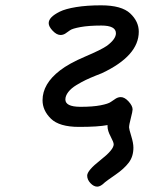

<svg xmlns="http://www.w3.org/2000/svg" viewBox="-20 -468 565 714"><path d="M138.2 -95.2Q138.2 -156.2 203.1 -206.1Q236.3 -231.9 296.6 -257.6Q356.9 -283.2 377.9 -297.9Q411.1 -322.8 411.1 -344.2Q411.1 -373 356.9 -373Q310.1 -373 279.5 -367.4Q249 -361.8 240.5 -355.5Q231.9 -349.1 223.4 -343.5Q214.8 -337.9 205.1 -337.9Q190.9 -337.9 176 -353.5Q161.1 -369.1 161.1 -381.8Q161.1 -393.1 171.1 -403.6Q181.2 -414.1 202.1 -424.6Q223.1 -435.1 263.2 -441.7Q303.2 -448.2 356 -448.2Q432.1 -448.2 464.1 -418.2Q496.1 -388.2 496.1 -350.1Q496.1 -260.3 358.9 -195.8Q356 -194.8 335.4 -186.5Q314.9 -178.2 299.1 -170.7Q283.2 -163.1 264.2 -151.6Q245.1 -140.1 234.1 -126Q223.1 -111.8 223.1 -98.1Q223.1 -71.3 277.8 -70.8H280.8Q324.7 -70.8 353.8 -76.4Q382.8 -82 392.3 -89.1Q401.9 -96.2 410.9 -101.6Q419.9 -106.9 429.2 -106.9Q443.4 -106.9 458.3 -90.6Q473.1 -74.2 473.1 -61Q473.1 -54.2 466.6 -29.1Q460 -3.9 460 5.9Q460 11.7 468 37.8Q476.1 64 476.1 81.1Q476.1 114.3 458.5 137.2Q440.9 160.2 408.9 182.1Q377 204.1 370.1 210Q354 226.1 341.8 226.1Q328.6 226.1 316.4 213.1Q304.2 200.2 304.2 185.1Q304.2 166 353.5 127.4Q402.8 88.9 402.8 68.8Q402.8 61 391.4 39.6Q379.9 18.1 379.9 2V-2.9Q344.7 3.9 273.9 3.9Q200.7 3.9 169.4 -26.6Q138.2 -57.1 138.2 -95.2Z"/></svg>

Font: CMU Typewriter Text
Style: BoldItalic
Weight: 700
Italic angle: -14.04°
Version: Version 0.7.0